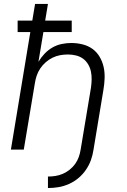

<svg xmlns="http://www.w3.org/2000/svg" viewBox="-20 -755 640 969"><path d="M222 194V136Q241 136 260 133Q279 130 297.5 122Q316 114 332 101Q348 88 359.5 72Q371 56 377.5 37.5Q384 19 387 0Q400 -78 413 -156Q426 -234 439 -312Q442 -332 442.5 -353Q443 -374 439 -393.5Q435 -413 425 -430Q415 -447 399.5 -458.5Q384 -470 364 -475Q344 -480 323 -480Q323 -480 323 -480Q323 -480 323 -480Q303 -480 283.5 -476.5Q264 -473 245.5 -464Q227 -455 211 -441Q195 -427 183.5 -410Q172 -393 165.5 -374Q159 -355 156 -335L100 0H35L133 -593H69V-651H143L157 -735H222L208 -651H342V-593H199L174 -443Q187 -465 205 -484Q223 -503 245 -515.5Q267 -528 291.5 -533Q316 -538 340 -538Q369 -538 397 -531Q425 -524 447 -508Q469 -492 483 -468Q497 -444 503 -417Q509 -390 508 -360.5Q507 -331 502 -302L452 0Q448 27 439 52.5Q430 78 414 101.5Q398 125 376 143.5Q354 162 328 173.5Q302 185 275.5 189.5Q249 194 222 194Z"/></svg>

Font: Iosevka Curly LtExObl
Style: Regular
Weight: 300
Width: 7
Italic angle: -9°
Monospace: yes
Designer: Belleve Invis
Foundry: Belleve Invis
Version: Version 11.1.0; ttfautohint (v1.8.3)